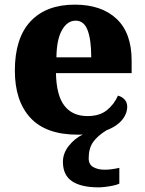

<svg xmlns="http://www.w3.org/2000/svg" viewBox="-20 -570 626 827"><path d="M405 237Q329 237 290 210.5Q251 184 251 127Q251 90 276.5 58Q302 26 337 9Q332 10 326 10Q320 10 314 10Q178 10 111 -62.5Q44 -135 44 -266Q44 -406 111.5 -478Q179 -550 302 -550Q417 -550 482 -489Q547 -428 547 -309V-255H221Q223 -159 257.5 -114.5Q292 -70 357 -70Q409 -70 440.5 -95.5Q472 -121 488 -158Q505 -154 516.5 -141.5Q528 -129 528 -110Q528 -91 518 -71.5Q508 -52 488 -36Q468 -20 439 -9Q400 15 381 42Q362 69 362 112Q362 138 381.5 149.5Q401 161 431 161Q445 161 460.5 159Q476 157 494 153V221Q484 226 467 229.5Q450 233 433 235Q416 237 405 237ZM373 -323Q373 -398 357.5 -439.5Q342 -481 306 -481Q270 -481 247 -440.5Q224 -400 223 -323Z"/></svg>

Font: Noto Rashi Hebrew ExtraBold
Style: Regular
Weight: 800
Version: Version 1.006